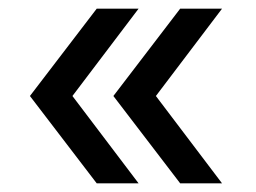

<svg xmlns="http://www.w3.org/2000/svg" viewBox="-20 -520 591 444"><path d="M396.7 -500H493.5L340.5 -298H242.2ZM242.2 -298H340.5L493.5 -96H396.7ZM203.7 -500H300.5L147.5 -298H49.2ZM49.2 -298H147.5L300.5 -96H203.7Z"/></svg>

Font: Oak Sans Light
Style: Regular
Weight: 400
Designer: Erik Kennedy, Walven
Foundry: Erik Kennedy, Walven
Version: Version 1.100;Glyphs 3.1.2 (3151)